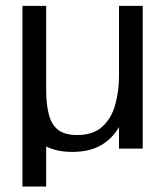

<svg xmlns="http://www.w3.org/2000/svg" viewBox="-20 -520 582 672"><path d="M58.6 132.8V-499.5H141.6V-207.5Q141.6 -155.3 150.9 -119.4Q160.2 -83.5 183.6 -65.4Q207 -47.4 249.5 -47.4Q305.7 -47.4 337.6 -76.2Q369.6 -105 383.1 -152.6Q396.5 -200.2 396.5 -255.4V-499.5H479.5V0H396.5V-75.2Q372.1 -33.2 331.8 -10.7Q291.5 11.7 232.9 11.7Q204.6 11.7 181.9 6.6Q159.2 1.5 141.6 -7.3V132.8Z"/></svg>

Font: Pontano Sans
Style: Regular
Weight: 400
Designer: Vernon Adams
Foundry: Vernon Adams
Version: Version 2.001